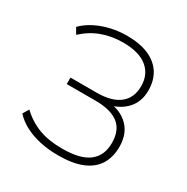

<svg xmlns="http://www.w3.org/2000/svg" viewBox="-164 -853 974 1002"><g transform="rotate(30 322.5 -352.5)"><path d="M319 8Q259 8 207.5 -3.5Q156 -15 115.5 -36.5Q75 -58 48 -88L69 -124Q120 -77 179 -55Q238 -33 319 -33Q428 -33 479 -72.5Q530 -112 530 -188Q530 -265 483.5 -301Q437 -337 345 -337H172V-376H330Q420 -376 467 -413.5Q514 -451 514 -521Q514 -592 464.5 -632Q415 -672 319 -672Q252 -672 194 -651Q136 -630 86 -584L65 -620Q96 -651 137 -671.5Q178 -692 224.5 -702.5Q271 -713 319 -713Q398 -713 451 -689.5Q504 -666 531 -623Q558 -580 558 -520Q558 -453 518 -409Q478 -365 410 -351V-365Q485 -358 529.5 -312.5Q574 -267 574 -191Q574 -128 546.5 -83.5Q519 -39 462.5 -15.5Q406 8 319 8Z"/></g></svg>

Font: Nunito Sans 12pt ExtraLight
Style: Regular
Weight: 200
Designer: Vernon Adams
Foundry: Vernon Adams
Version: Version 3.101;gftools[0.9.27]